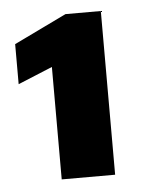

<svg xmlns="http://www.w3.org/2000/svg" viewBox="-38 -832 333 444"><g transform="rotate(-5 129.0 -610.0)"><path d="M88 -420V-681L8 -648V-741L130 -800H212V-420Z"/></g></svg>

Font: Saira Expanded ExtraBold
Style: Regular
Weight: 800
Width: 7
Designer: Hector Gatti with collaboration of the Omnibus-Type team
Foundry: Omnibus-Type
Version: Version 1.101